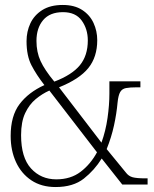

<svg xmlns="http://www.w3.org/2000/svg" viewBox="-20 -744 620 774"><path d="M204 10Q147 10 106.5 -17Q66 -44 44.5 -90.5Q23 -137 23 -196Q23 -277 59 -324.5Q95 -372 159 -401Q127 -442 107 -480.5Q87 -519 87 -578Q87 -617 102.5 -650Q118 -683 150.5 -703.5Q183 -724 233 -724Q280 -724 311 -704Q342 -684 357 -651.5Q372 -619 372 -582Q372 -514 336 -469.5Q300 -425 218 -392L389 -169Q406 -216 413.5 -268.5Q421 -321 421 -367V-416H546V-392H531Q504 -392 488 -389Q472 -386 464.5 -373Q457 -360 454 -331Q450 -286 439.5 -238Q429 -190 410 -143L487 -49Q498 -34 514.5 -29.5Q531 -25 566 -25H575V0H473L390 -105Q361 -58 318 -24Q275 10 204 10ZM199 -415Q270 -442 302 -481Q334 -520 334 -581Q334 -627 309.5 -661Q285 -695 234 -695Q181 -695 154 -663Q127 -631 127 -579Q127 -534 143.5 -498Q160 -462 199 -415ZM207 -21Q265 -21 305 -51.5Q345 -82 371 -130L179 -379Q150 -366 124 -344.5Q98 -323 81.5 -288Q65 -253 65 -199Q65 -109 105 -65Q145 -21 207 -21Z"/></svg>

Font: Noto Serif Bengali Condensed ExtraLight
Style: Regular
Weight: 200
Width: 3
Designer: Juan Bruce, Universal Thirst, Indian Type Foundry and the Monotype Design Team.
Foundry: Monotype Imaging Inc.
Version: Version 2.003; ttfautohint (v1.8.4.7-5d5b)